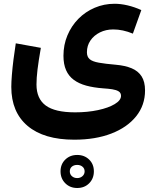

<svg xmlns="http://www.w3.org/2000/svg" viewBox="-20 -504 809 994"><path d="M711.6 -451.8Q676 -467.9 640.6 -476.2Q605.1 -484.5 573.4 -484.5Q518.3 -484.5 470.1 -463.8Q421.9 -443.2 385.8 -406.6Q349.7 -369.9 329.1 -320.9Q308.5 -271.9 308.5 -215.2Q308.5 -171.3 322.1 -140.7Q335.6 -110.1 361.9 -90.7Q388.1 -71.2 426.5 -60.7Q464.8 -50.3 514.4 -46.6Q540.4 -45 561.2 -41.8Q582 -38.6 594.2 -31Q606.5 -23.4 606.5 -7.7Q606.5 15.3 573.9 34.9Q541.4 54.5 487.5 66Q433.6 77.6 368.8 77.6Q264.5 77.6 216.7 42.2Q168.9 6.8 168.9 -66.3Q168.9 -99.9 174.2 -144Q179.5 -188 191.5 -256.3L61.7 -279.7Q55 -237.7 49.7 -195.1Q44.4 -152.6 41.5 -115.8Q38.5 -79.1 38.5 -54Q38.5 76.6 123 147.9Q207.5 219.2 364.8 219.2Q473.8 219.2 556.2 187.5Q638.5 155.8 684.7 98.3Q730.9 40.7 730.9 -35.8Q730.9 -81.3 712.9 -109Q694.9 -136.7 661.1 -150.7Q627.3 -164.7 579.8 -168.8Q524.5 -173.6 491.7 -179.5Q458.8 -185.3 444.4 -197.5Q430 -209.7 430 -233.4Q430 -267.7 448.1 -294.2Q466.2 -320.8 497.2 -336.2Q528.2 -351.6 566.3 -351.6Q615.8 -351.6 667.9 -329.9ZM379.7 349.8Q396.4 349.8 407.2 359.1Q418.1 368.3 418.1 383.1Q418.1 398 407 407.9Q395.9 417.9 379.7 417.9Q363.4 417.9 352.4 408.2Q341.4 398.5 341.4 383.1Q341.4 367.8 352 358.8Q362.7 349.8 379.7 349.8ZM379.7 298.2Q342.5 298.2 318 322.1Q293.4 345.9 293.4 383.1Q293.4 420.3 318 444.8Q342.5 469.3 379.7 469.3Q417.4 469.3 441.7 444.8Q466 420.3 466 383.1Q466 345.8 441.4 322Q416.8 298.2 379.7 298.2Z"/></svg>

Font: Estedad-FD VF
Style: Regular
Weight: 100
Designer: Amin Abedi
Version: Version 7.3